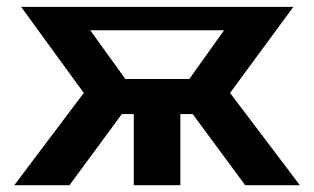

<svg xmlns="http://www.w3.org/2000/svg" viewBox="-20 -544 922 564"><path d="M22 0 226.1 -271 42 -523.9H841.8L655.8 -271L860.8 0H700.2L545.9 -209H509.8V0H373V-209H337.9L184.1 0ZM348.1 -312H536.1L638.2 -455.1H245.1Z"/></svg>

Font: Rawline
Style: Bold
Weight: 700
Designer: Matt McInerney, Pablo Impallari, Rodrigo Fuenzalida
Foundry: Matt McInerney, Pablo Impallari, Rodrigo Fuenzalida
Version: Version 4.020;PS 004.020;hotconv 1.0.88;makeotf.lib2.5.64775